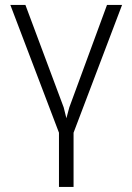

<svg xmlns="http://www.w3.org/2000/svg" viewBox="-20 -548 529 771"><path d="M409.7 -528.3H470.2L275.4 -15.1V202.6H216.8V-15.1L21.5 -528.3H82L235.8 -116.7L246.6 -73.2L258.3 -116.7Z"/></svg>

Font: Melbourne
Style: Light
Weight: 300
Designer: Google
Version: Version 2.000980; 2014